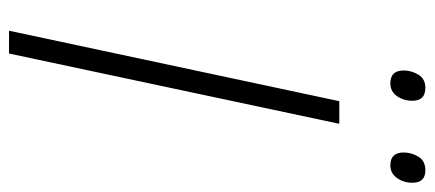

<svg xmlns="http://www.w3.org/2000/svg" viewBox="-282 -658 940 415"><g transform="rotate(90 187.5 -450.0)"><path d="M45.9 0 198.2 -713.9H247.1L95.2 0ZM336.9 -824.2Q309.1 -824.2 309.1 -853Q309.1 -869.6 318.1 -884.8Q327.1 -899.9 347.7 -899.9Q374.5 -899.9 374.5 -872.1Q374.5 -853 364.3 -838.6Q354 -824.2 336.9 -824.2ZM159.7 -824.2Q131.8 -824.2 131.8 -853Q131.8 -869.6 140.9 -884.8Q149.9 -899.9 169.4 -899.9Q197.3 -899.9 197.3 -872.1Q197.3 -853 187.3 -838.6Q177.2 -824.2 159.7 -824.2Z"/></g></svg>

Font: Open Sans Light
Style: Italic
Weight: 300
Italic angle: -12°
Designer: Monotype Design Team
Foundry: Monotype Imaging Inc.
Version: Version 3.003; ttfautohint (v1.8.4)